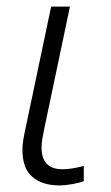

<svg xmlns="http://www.w3.org/2000/svg" viewBox="-20 -552 335 582"><path d="M159 10Q178 10 200 6Q222 2 234 -3V-49Q197 -39 169 -39Q106 -39 106 -105Q106 -118 108.5 -132.5Q111 -147 114 -161L192 -532H135L57 -161Q53 -143 50.5 -127.5Q48 -112 48 -98Q48 -41 78.5 -15.5Q109 10 159 10Z"/></svg>

Font: Noto Sans UI Light
Style: Italic
Weight: 300
Italic angle: -12°
Designer: Monotype Design Team
Foundry: Monotype Imaging Inc.
Version: Version 1.901